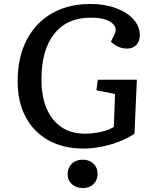

<svg xmlns="http://www.w3.org/2000/svg" viewBox="-20 -735 760 968"><path d="M670 -333 658 -61Q626 -39 583 -22Q540 -5 492.5 4.5Q445 14 401 14Q300 14 225.5 -27Q151 -68 110 -144Q69 -220 69 -326Q69 -445 114 -532.5Q159 -620 241.5 -667.5Q324 -715 436 -715Q508 -715 564.5 -694Q621 -673 653 -637.5Q685 -602 685 -558Q685 -526 667 -508Q649 -490 621 -490Q596 -490 575 -500Q554 -510 539 -525L557 -561Q575 -596 542 -621Q509 -646 437 -646Q318 -646 253.5 -564.5Q189 -483 189 -335Q189 -205 247.5 -133Q306 -61 407 -61Q446 -61 486.5 -69.5Q527 -78 554 -95L560 -261L466 -280L473 -333ZM321 142Q321 111 342 90.5Q363 70 397 70Q430 70 451 90Q472 110 472 141Q472 173 451.5 193Q431 213 398 213Q364 213 342.5 193.5Q321 174 321 142Z"/></svg>

Font: Literata 7pt Medium
Style: Italic
Weight: 500
Italic angle: -2°
Designer: Latin by Veronika Burian and Jose Scaglione. Greek by Irene Vlachou. Cyrillic by Vera Evstafieva
Foundry: TypeTogether
Version: Version 3.002